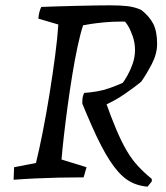

<svg xmlns="http://www.w3.org/2000/svg" viewBox="-20 -666 622 721"><path d="M31 9Q32 -3 32 -14.5Q32 -26 33 -38L115 -54Q127 -102 140.5 -170.5Q154 -239 166 -313.5Q178 -388 187 -456.5Q196 -525 199 -574L124 -596Q125 -610 128 -621Q131 -632 135 -640Q159 -641 194 -642Q229 -643 267 -644Q305 -645 339 -645.5Q373 -646 394 -646Q431 -646 458 -643Q485 -640 510 -629Q541 -605 555.5 -576.5Q570 -548 570 -501Q570 -464 550 -425.5Q530 -387 510 -359Q486 -339 447.5 -312.5Q409 -286 362 -266Q339 -266 321 -269.5Q303 -273 289 -277Q289 -294 290.5 -301Q292 -308 296 -317Q322 -319 345 -323Q368 -327 391 -335Q414 -343 441 -355Q448 -364 458.5 -382.5Q469 -401 478 -426Q487 -451 487 -479Q487 -505 478.5 -529.5Q470 -554 460.5 -569.5Q451 -585 448 -585Q445 -585 442 -585Q439 -585 436 -585Q400 -585 370.5 -582Q341 -579 321 -576Q301 -573 292 -571Q282 -541 271.5 -492Q261 -443 251.5 -385Q242 -327 234 -268Q226 -209 220 -156.5Q214 -104 211 -67L305 -38Q302 -28 299.5 -19Q297 -10 294 0Q247 0 201.5 1Q156 2 113.5 4Q71 6 31 9ZM534 35Q512 33 492.5 26.5Q473 20 456 8Q439 -4 423.5 -21.5Q408 -39 393 -62Q376 -88 359.5 -120Q343 -152 325.5 -191.5Q308 -231 289 -277L373 -294Q397 -226 417 -179Q437 -132 456.5 -99Q476 -66 499 -41.5Q522 -17 550 6V15Z"/></svg>

Font: Labrada
Style: Italic
Weight: 400
Italic angle: -7°
Designer: Mercedes Jáuregui
Foundry: Omnibus-Type Team
Version: Version 1.000